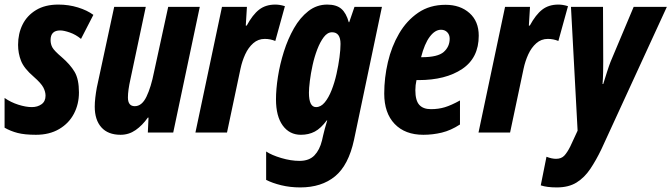

<svg xmlns="http://www.w3.org/2000/svg" viewBox="-24 -579 2934 839"><path d="M133 10Q84 10 53 2Q22 -6 -4 -21V-151Q23 -132 56 -121.5Q89 -111 115 -111Q140 -111 157.5 -123.5Q175 -136 175 -161Q175 -178 165.5 -196.5Q156 -215 123 -244Q81 -280 68 -313Q55 -346 55 -383Q55 -432 74.5 -471.5Q94 -511 133.5 -535Q173 -559 231 -559Q276 -559 316.5 -546.5Q357 -534 384 -514L330 -409Q307 -428 281 -437Q255 -446 239 -446Q197 -446 197 -404Q197 -386 205 -371.5Q213 -357 246 -329Q283 -297 302 -265Q321 -233 321 -175Q321 -124 299 -82Q277 -40 234.5 -15Q192 10 133 10Z M503 10Q448 10 419 -22.5Q390 -55 390 -113Q390 -131 392.5 -152.5Q395 -174 399 -196L475 -549H613L546 -233Q535 -184 535 -153Q535 -115 565 -115Q596 -115 616 -156.5Q636 -198 649 -264L711 -549H849L733 0H622L625 -65H622Q598 -31 568.5 -10.5Q539 10 503 10Z M830 0 946 -549H1055L1050 -467H1054Q1080 -515 1108.5 -537Q1137 -559 1179 -559Q1188 -559 1198 -557.5Q1208 -556 1221 -552L1179 -400Q1157 -409 1133 -409Q1104 -409 1082.5 -390Q1061 -371 1047.5 -341.5Q1034 -312 1027 -279L968 0Z M1288 240Q1244 240 1205 230.5Q1166 221 1139 207V83Q1163 99 1205 111.5Q1247 124 1285 124Q1327 124 1350 100Q1373 76 1383 35L1388 13Q1391 0 1395.5 -17Q1400 -34 1406 -53H1404Q1378 -18 1351.5 -4Q1325 10 1291 10Q1241 10 1211.5 -30.5Q1182 -71 1182 -145Q1182 -189 1190.5 -243.5Q1199 -298 1216.5 -353.5Q1234 -409 1260.5 -455.5Q1287 -502 1323.5 -530.5Q1360 -559 1406 -559Q1446 -559 1467.5 -540.5Q1489 -522 1500 -482H1502L1525 -549H1645L1523 32Q1499 143 1440 191.5Q1381 240 1288 240ZM1357 -111Q1378 -111 1395 -131.5Q1412 -152 1425 -185Q1438 -218 1446.5 -256Q1455 -294 1459.5 -328.5Q1464 -363 1464 -387Q1464 -438 1427 -438Q1407 -438 1391 -417Q1375 -396 1362.5 -363.5Q1350 -331 1342 -294.5Q1334 -258 1330 -225.5Q1326 -193 1326 -174Q1326 -111 1357 -111Z M1826 10Q1746 10 1700.5 -37.5Q1655 -85 1655 -170Q1655 -239 1671 -307.5Q1687 -376 1720 -432.5Q1753 -489 1803.5 -523.5Q1854 -558 1923 -558Q1987 -558 2027.5 -522Q2068 -486 2068 -423Q2068 -326 1995.5 -277.5Q1923 -229 1805 -229H1796Q1791 -207 1791 -185Q1791 -140 1808 -121Q1825 -102 1859 -102Q1892 -102 1920 -110.5Q1948 -119 1986 -140V-35Q1946 -9 1906.5 0.5Q1867 10 1826 10ZM1819 -329Q1889 -329 1915 -352Q1941 -375 1941 -410Q1941 -427 1930.5 -438Q1920 -449 1903 -449Q1877 -449 1854 -418.5Q1831 -388 1816 -329Z M2067 0 2183 -549H2292L2287 -467H2291Q2317 -515 2345.5 -537Q2374 -559 2416 -559Q2425 -559 2435 -557.5Q2445 -556 2458 -552L2416 -400Q2394 -409 2370 -409Q2341 -409 2319.5 -390Q2298 -371 2284.5 -341.5Q2271 -312 2264 -279L2205 0Z M2409 240Q2366 240 2339 231L2364 106Q2387 115 2406 115Q2429 115 2442 101Q2455 87 2468 61L2500 -8L2471 -549H2611L2612 -310Q2612 -286 2611.5 -261Q2611 -236 2609 -212H2612Q2620 -238 2629 -266Q2638 -294 2644 -309L2745 -549H2890L2604 73Q2581 121 2555.5 159Q2530 197 2495.5 218.5Q2461 240 2409 240Z"/></svg>

Font: Noto Sans ExtraCondensed ExtraBold
Style: Italic
Weight: 800
Width: 2
Italic angle: -12°
Designer: Monotype Design Team
Foundry: Monotype Imaging Inc.
Version: Version 2.013; ttfautohint (v1.8.4.7-5d5b)